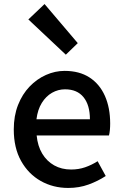

<svg xmlns="http://www.w3.org/2000/svg" viewBox="-20 -914 606 948"><path d="M317 14Q242 14 181 -20.5Q120 -55 84 -119.5Q48 -184 48 -275Q48 -342 69 -395.5Q90 -449 126 -486.5Q162 -524 207 -544Q252 -564 299 -564Q372 -564 422 -531.5Q472 -499 498 -440.5Q524 -382 524 -304Q524 -287 522.5 -271.5Q521 -256 518 -245H161Q166 -193 188.5 -155.5Q211 -118 247.5 -97.5Q284 -77 331 -77Q368 -77 400 -88Q432 -99 462 -118L502 -45Q464 -20 417.5 -3Q371 14 317 14ZM160 -325H424Q424 -395 392.5 -434Q361 -473 301 -473Q267 -473 237 -456Q207 -439 186.5 -406Q166 -373 160 -325ZM305 -644 120 -818 200 -894 364 -701Z"/></svg>

Font: Noto Sans SC Thin Medium
Style: Regular
Weight: 500
Version: Version 2.004-H2;hotconv 1.0.118;makeotfexe 2.5.65603